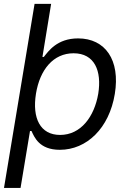

<svg xmlns="http://www.w3.org/2000/svg" viewBox="-23 -747 652 972"><path d="M152 -727.3 -2.8 204.5H81L128.9 -83.8H136.4C150.6 -54 174.7 11.4 279.8 11.4C416.2 11.4 529.8 -98 558.2 -271.3C586.6 -443.2 509.9 -552.6 372.2 -552.6C265.6 -552.6 221.6 -487.2 198.9 -458.8H191.8L235.8 -727.3ZM159.1 -272.7C179 -394.9 247.2 -477.3 349.4 -477.3C456 -477.3 492.9 -387.8 474.4 -272.7C454.5 -156.2 386.4 -63.9 281.2 -63.9C180.4 -63.9 139.2 -149.1 159.1 -272.7Z"/></svg>

Font: Magic Ui Pro
Style: Italic
Weight: 400
Italic angle: -9.39999°
Designer: Stefan Endress, Andreas Faust
Version: Version 1.000;FEAKit 1.0